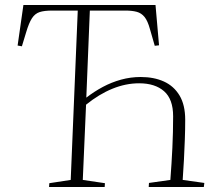

<svg xmlns="http://www.w3.org/2000/svg" viewBox="-20 -743 852 763"><path d="M323 -355Q354 -379 388.5 -397.5Q423 -416 461 -426.5Q499 -437 539 -437Q592 -437 631.5 -419Q671 -401 693.5 -363.5Q716 -326 716 -267Q716 -228 714.5 -188.5Q713 -149 711 -108.5Q709 -68 706 -28L792 -16L790 0H571L572 -16L657 -28Q662 -93 665 -155.5Q668 -218 668 -281Q668 -349 632 -380.5Q596 -412 533 -412Q480 -412 427 -390.5Q374 -369 322 -327L309 -28L397 -15L396 0H175L176 -15L261 -28L289 -701H187Q156 -701 137.5 -695Q119 -689 107 -670.5Q95 -652 84 -615L67 -559L50 -562L73 -723H598L612 -563L595 -561L576 -627Q567 -660 554.5 -675.5Q542 -691 523.5 -696Q505 -701 478 -701H337Z"/></svg>

Font: Literata 60pt ExtraLight
Style: Italic
Weight: 250
Italic angle: -2°
Designer: Latin by Veronika Burian and Jose Scaglione. Greek by Irene Vlachou. Cyrillic by Vera Evstafieva
Foundry: TypeTogether
Version: Version 3.103;gftools[0.9.29]